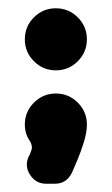

<svg xmlns="http://www.w3.org/2000/svg" viewBox="-20 -447 270 464"><path d="M190 -352Q190 -321 168 -299Q146 -277 115 -277Q84 -277 62 -299Q40 -321 40 -352Q40 -383 62 -405Q84 -427 115 -427Q146 -427 168 -405Q190 -383 190 -352ZM190 -146Q190 -127 182.5 -103Q175 -79 166.5 -59Q158 -39 154 -30Q141 -3 113 -3H91Q67 -3 53 -24Q39 -45 49 -68Q51 -71 52.5 -74.5Q54 -78 55 -82Q60 -92 53 -105Q40 -123 40 -146Q40 -177 62 -199Q84 -221 115 -221Q146 -221 168 -199Q190 -177 190 -146Z"/></svg>

Font: Monomaniac One
Style: Regular
Weight: 400
Version: Version 1.000; ttfautohint (v1.8.3)